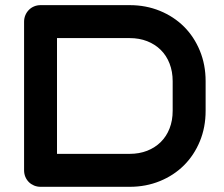

<svg xmlns="http://www.w3.org/2000/svg" viewBox="-20 -720 863 740"><path d="M772.5 -293Q772.5 -229 750.2 -175.3Q728 -121.6 689 -82.8Q649.9 -43.9 596.2 -22Q542.5 0 479.5 0H136.7Q123 0 111.3 -4.9Q99.6 -9.8 91.1 -18.3Q82.5 -26.9 77.6 -38.6Q72.8 -50.3 72.8 -64V-636.2Q72.8 -649.4 77.6 -661.1Q82.5 -672.9 91.1 -681.6Q99.6 -690.4 111.3 -695.3Q123 -700.2 136.7 -700.2H479.5Q542.5 -700.2 596.2 -678.2Q649.9 -656.2 689 -617.4Q728 -578.6 750.2 -524.7Q772.5 -470.7 772.5 -407.2ZM645.5 -407.2Q645.5 -444.3 633.5 -475.1Q621.6 -505.9 599.6 -527.6Q577.6 -549.3 547.1 -561.3Q516.6 -573.2 479.5 -573.2H199.7V-127H479.5Q516.6 -127 547.1 -138.9Q577.6 -150.9 599.6 -172.6Q621.6 -194.3 633.5 -224.9Q645.5 -255.4 645.5 -293Z"/></svg>

Font: Audiowide
Style: Regular
Weight: 400
Version: Version 1.003